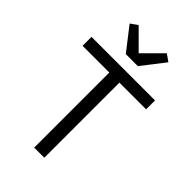

<svg xmlns="http://www.w3.org/2000/svg" viewBox="-278 -1035 1128 1128"><g transform="rotate(45 286.0 -471.5)"><path d="M550 -624H328V0H244V-624H22V-698H550ZM336 -769H236L125 -912L169 -943L286 -826L403 -943L447 -912Z"/></g></svg>

Font: IBM Plex Sans
Style: Regular
Weight: 400
Designer: Mike Abbink, Paul van der Laan, Pieter van Rosmalen
Foundry: Bold Monday
Version: Version 3.201